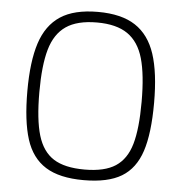

<svg xmlns="http://www.w3.org/2000/svg" viewBox="-52 -755 766 813"><g transform="rotate(5 331.5 -348.5)"><path d="M63 -346Q63 -472 88.5 -550.5Q114 -629 172.5 -667.5Q231 -706 332 -706Q432 -706 491 -667.5Q550 -629 576 -550Q602 -471 602 -343Q602 -213 577 -137Q552 -61 494 -26Q436 9 333 9Q230 9 171 -28Q112 -65 87.5 -142Q63 -219 63 -346ZM549 -343Q549 -458 529.5 -526.5Q510 -595 462.5 -628Q415 -661 332 -661Q248 -661 200.5 -628.5Q153 -596 133.5 -528Q114 -460 114 -346Q114 -229 134 -162.5Q154 -96 201 -66Q248 -36 333 -36Q418 -36 464.5 -66.5Q511 -97 530 -162.5Q549 -228 549 -343Z"/></g></svg>

Font: Cairo Light
Style: Regular
Weight: 300
Designer: Mohamed Gaber, the designers of Titillium
Foundry: Kief Type Foundry
Version: Version 2.009; ttfautohint (v1.5.33-1714) -l 8 -r 50 -G 200 